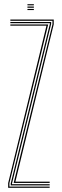

<svg xmlns="http://www.w3.org/2000/svg" viewBox="-20 -893 295 913"><path d="M45 -23.2 229.5 -777.8V-794.2H29.2V-800H235.5V-777.2L53.2 -29H216.2V-23.2ZM18.8 0V-22.5L201 -771H29.2V-776.8H209.2L24.8 -22.2V-5.8H216.2V0ZM31 -11.5V-20.8L217.2 -779.8V-782.8H29.2V-788.5H223.2V-779L37 -20.2V-17.2H216.2V-11.5ZM110.5 -867.5V-873H141V-867.5ZM110.5 -845V-850.5H141V-845ZM110.5 -856.2V-861.8H141V-856.2Z"/></svg>

Font: Big Shoulders Inline Display Thin ExtraLight
Style: Regular
Weight: 250
Version: Version 2.002